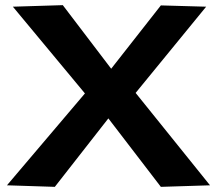

<svg xmlns="http://www.w3.org/2000/svg" viewBox="-20 -723 845 746"><path d="M7 -3 310 -360 30 -697 224 -703 412 -456 605 -702 781 -697 507 -362 796 -3 605 3 401 -263 193 3Z"/></svg>

Font: Georama Extended SemiBold
Style: Regular
Weight: 600
Width: 7
Designer: Jean-Baptiste Levee
Foundry: Production Type
Version: Version 1.000